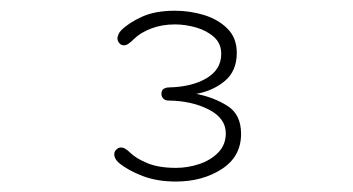

<svg xmlns="http://www.w3.org/2000/svg" viewBox="-20 -643 659 358"><path d="M193 -355Q193 -360.5 197 -364.2Q201 -368 205.5 -368Q210 -368 214.2 -365.2Q218.5 -362.5 223 -358Q234.5 -347 255.5 -338.5Q276.5 -330 308 -330Q330 -330 351.2 -337Q372.5 -344 386.8 -358.5Q401 -373 401 -394.5Q401 -422.5 369.2 -438.8Q337.5 -455 294.5 -455.5Q288 -455.5 284.5 -459.2Q281 -463 281 -468Q281 -475 285.5 -477.5Q290 -480 295 -480Q338 -481 365.2 -497.2Q392.5 -513.5 392.5 -542.5Q392.5 -562 379 -574Q365.5 -586 345.5 -591.8Q325.5 -597.5 306 -597.5Q282 -597.5 261.8 -589.8Q241.5 -582 229.5 -570Q224.5 -565 220 -561.8Q215.5 -558.5 211 -558.5Q206 -558.5 202.5 -562.5Q199 -566.5 199 -571.5Q199 -574.5 200.8 -578.8Q202.5 -583 206 -586.5Q220 -600.5 244.8 -611.8Q269.5 -623 306 -623Q334.5 -623 361 -614.8Q387.5 -606.5 404.5 -589.2Q421.5 -572 421.5 -544.5Q421.5 -510.5 399.2 -492Q377 -473.5 346 -468Q379 -461.5 404.2 -445.5Q429.5 -429.5 429.5 -393.5Q429.5 -351 393.5 -327.8Q357.5 -304.5 308 -304.5Q273 -304.5 246 -314.8Q219 -325 201.5 -339.5Q197 -343.5 195 -347.5Q193 -351.5 193 -355Z"/></svg>

Font: Sono Monospace ExtraLight
Style: Regular
Weight: 250
Version: Version 2.112